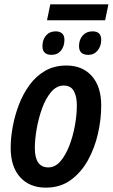

<svg xmlns="http://www.w3.org/2000/svg" viewBox="-20 -852 518 882"><path d="M196 -759 211 -832H478L463 -759ZM217 -600Q175 -600 175 -640Q175 -670 191.5 -689Q208 -708 236 -708Q254 -708 265 -698.5Q276 -689 276 -669Q276 -639 260 -619.5Q244 -600 217 -600ZM386 -600Q343 -600 343 -640Q343 -670 360 -689Q377 -708 405 -708Q445 -708 445 -669Q445 -640 428.5 -620Q412 -600 386 -600ZM191 10Q116 10 72.5 -38Q29 -86 29 -173Q29 -218 38.5 -270Q48 -322 67 -371.5Q86 -421 116 -462Q146 -503 188 -527Q230 -551 285 -551Q359 -551 402 -502.5Q445 -454 445 -367Q445 -304 430 -238Q415 -172 384 -116Q353 -60 305 -25Q257 10 191 10ZM202 -83Q233 -83 257 -110.5Q281 -138 298 -181.5Q315 -225 324 -274.5Q333 -324 333 -369Q333 -409 319 -434Q305 -459 273 -459Q240 -459 215 -429.5Q190 -400 173.5 -354.5Q157 -309 148.5 -260Q140 -211 140 -172Q140 -83 202 -83Z"/></svg>

Font: Noto Sans Condensed SemiBold
Style: Italic
Weight: 600
Width: 3
Italic angle: -12°
Designer: Monotype Design Team
Foundry: Monotype Imaging Inc.
Version: Version 2.013; ttfautohint (v1.8.4.7-5d5b)